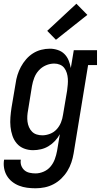

<svg xmlns="http://www.w3.org/2000/svg" viewBox="-23 -800 543 1033"><path d="M168 213Q145 213 122.5 210Q100 207 79.5 199Q59 191 42 177.5Q25 164 14 145.5Q3 127 -1 104.5Q-5 82 -1 59H89Q86 76 91.5 91Q97 106 108.5 116Q120 126 136 129.5Q152 133 168 133Q190 133 212 123.5Q234 114 249 96Q264 78 272 56Q280 34 284 12L299 -78Q288 -58 272.5 -41.5Q257 -25 238 -13.5Q219 -2 197.5 3Q176 8 155 8Q129 8 106 -1Q83 -10 67.5 -28Q52 -46 44 -69.5Q36 -93 33.5 -118Q31 -143 33 -169Q35 -195 39 -221L61 -351Q64 -374 71 -396.5Q78 -419 89.5 -440.5Q101 -462 117.5 -481Q134 -500 154.5 -513Q175 -526 198.5 -532Q222 -538 245 -538Q267 -538 288 -531Q309 -524 323.5 -509.5Q338 -495 346 -475.5Q354 -456 358 -434L374 -530H499V-450H451L373 26Q369 50 361 74Q353 98 339.5 120Q326 142 307 160.5Q288 179 265 191Q242 203 217.5 208Q193 213 168 213ZM205 -72Q225 -72 246 -80Q267 -88 282 -104.5Q297 -121 305 -141Q313 -161 316 -182L338 -312Q340 -328 341.5 -344.5Q343 -361 342 -376.5Q341 -392 336.5 -407Q332 -422 323 -434Q314 -446 299.5 -452Q285 -458 269 -458Q246 -458 224 -448.5Q202 -439 186 -421.5Q170 -404 161.5 -382Q153 -360 149 -337L128 -207Q125 -192 124 -176Q123 -160 125 -145Q127 -130 133 -116Q139 -102 149.5 -91.5Q160 -81 174.5 -76.5Q189 -72 205 -72ZM278 -586 231 -634 388 -780 447 -720Z"/></svg>

Font: Iosevka Curly Slab MdObl
Style: Regular
Weight: 500
Italic angle: -9°
Monospace: yes
Designer: Belleve Invis
Foundry: Belleve Invis
Version: Version 11.0.0; ttfautohint (v1.8.3)